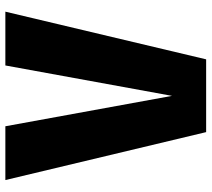

<svg xmlns="http://www.w3.org/2000/svg" viewBox="-56 -721 778 706"><g transform="rotate(-90 333.0 -368.0)"><path d="M200.2 1 23.9 -737.3H221.7L333.5 -124.5L445.3 -737.3H643.1L467.8 1Z"/></g></svg>

Font: Epilogue ExtraBold
Style: Regular
Weight: 800
Designer: Tyler Finck
Foundry: Etcetera Type Co
Version: Version 2.112